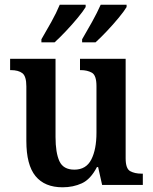

<svg xmlns="http://www.w3.org/2000/svg" viewBox="-20 -786 650 816"><path d="M246 10Q170 10 131 -37.5Q92 -85 92 -187V-419Q92 -462 75 -475Q58 -488 26 -488H23V-536H216V-204Q216 -137 232.5 -101Q249 -65 296 -65Q346 -65 368 -108Q390 -151 390 -222V-420Q390 -466 370.5 -477Q351 -488 323 -488H320V-536H514V-113Q514 -69 533.5 -58.5Q553 -48 581 -48H587V0H414L397 -76H392Q365 -24 328 -7Q291 10 246 10ZM329 -619Q349 -653 371 -692.5Q393 -732 408 -766H518V-756Q508 -739 484.5 -710.5Q461 -682 434 -653.5Q407 -625 386 -606H329ZM156 -619Q176 -653 198 -692.5Q220 -732 234 -766H344V-756Q334 -739 310.5 -710.5Q287 -682 260 -653.5Q233 -625 212 -606H156Z"/></svg>

Font: Noto Serif Tamil SemiCondensed SemiBold
Style: Regular
Weight: 600
Width: 4
Designer: Indian Type Foundry, Tom Grace, and the Monotype Design Team
Foundry: Monotype Imaging Inc.
Version: Version 2.004; ttfautohint (v1.8.4.7-5d5b)